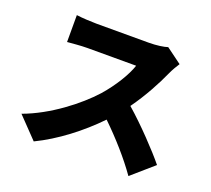

<svg xmlns="http://www.w3.org/2000/svg" viewBox="-134 -928 1268 1154"><g transform="rotate(20 500.0 -351.0)"><path d="M853 -683 754 -756C731 -748 684 -741 634 -741C586 -741 360 -741 300 -741C271 -741 207 -744 172 -749V-577C200 -579 255 -585 300 -585C348 -585 566 -585 611 -585C590 -521 536 -433 471 -359C382 -260 224 -137 62 -78L188 53C319 -10 450 -111 555 -220C645 -133 730 -37 794 54L933 -67C878 -135 758 -262 661 -346C726 -436 779 -536 812 -610C823 -635 844 -670 853 -683Z"/></g></svg>

Font: Noto Sans KR Black
Style: Regular
Weight: 900
Designer: Ryoko NISHIZUKA 西塚涼子 (kana, bopomofo & ideographs); Paul D. Hunt (Latin, Greek & Cyrillic); Sandoll Communications 산돌커뮤니
Foundry: Adobe
Version: Version 2.004;hotconv 1.0.118;makeotfexe 2.5.65603